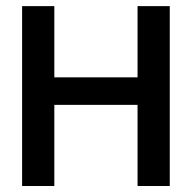

<svg xmlns="http://www.w3.org/2000/svg" viewBox="-20 -620 640 640"><path d="M545.9 -599.6Q545.9 -400.4 545.9 0Q510.7 0 438.5 0Q438.5 -89.8 438.5 -270.5Q346.7 -270.5 161.1 -270.5Q161.1 -180.7 161.1 0Q126 0 53.7 0Q53.7 -200.2 53.7 -599.6Q89.8 -599.6 161.1 -599.6Q161.1 -520.5 161.1 -362.3Q253.9 -362.3 438.5 -362.3Q438.5 -441.4 438.5 -599.6Q474.6 -599.6 545.9 -599.6Z"/></svg>

Font: Bestnet font
Style: Regular
Weight: 400
Version: Version 1.0